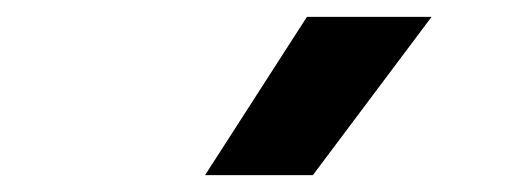

<svg xmlns="http://www.w3.org/2000/svg" viewBox="-20 -828 615 228"><path d="M223.5 -620 344.5 -808H492.5L351.5 -620Z"/></svg>

Font: Encode Sans Semi Expanded SmBd
Style: Regular
Weight: 600
Width: 6
Designer: Multiple Designers
Foundry: Impallari Type
Version: Version 2.000